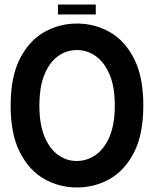

<svg xmlns="http://www.w3.org/2000/svg" viewBox="-20 -816 679 848"><path d="M27 -350Q27 -477 68 -557Q109 -637 175.5 -674.5Q242 -712 320 -712Q398 -712 464.5 -674.5Q531 -637 572 -557Q613 -477 613 -350Q613 -223 572 -143Q531 -63 464.5 -25.5Q398 12 320 12Q242 12 175.5 -25.5Q109 -63 68 -143Q27 -223 27 -350ZM154 -350Q154 -268 176 -214Q198 -160 235.5 -132.5Q273 -105 319 -105Q365 -105 403.5 -132.5Q442 -160 464.5 -214Q487 -268 487 -350Q487 -433 464 -487Q441 -541 403 -568Q365 -595 320 -595Q273 -595 235.5 -567.5Q198 -540 176 -486Q154 -432 154 -350ZM236 -796H403V-752H236Z"/></svg>

Font: Phudu Medium
Style: Regular
Weight: 500
Version: Version 1.005;gftools[0.9.23]